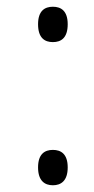

<svg xmlns="http://www.w3.org/2000/svg" viewBox="-20 -544 280 570"><path d="M137 -419C161 -419 181 -431 181 -472C181 -512 161 -524 137 -524C113 -524 93 -512 93 -472C93 -431 113 -419 137 -419ZM137 6C161 6 181 -7 181 -47C181 -87 161 -99 137 -99C113 -99 93 -87 93 -47C93 -7 113 6 137 6Z"/></svg>

Font: Noto Serif Bengali SemiCondensed Light
Style: Regular
Weight: 300
Width: 4
Designer: Juan Bruce, Universal Thirst, Indian Type Foundry and the Monotype Design Team.
Foundry: Monotype Imaging Inc.
Version: Version 2.003